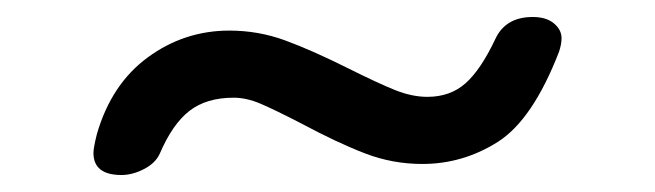

<svg xmlns="http://www.w3.org/2000/svg" viewBox="-20 -461 771 226"><path d="M607 -441Q623 -441 632 -433.5Q641 -426 641 -416Q641 -409 638 -400Q607 -320 566 -294Q525 -268 477 -268Q442 -268 409.5 -280.5Q377 -293 334 -316Q303 -332 286.5 -339Q270 -346 255 -346Q223 -346 203 -330.5Q183 -315 168 -280Q163 -269 149.5 -262Q136 -255 123 -255Q90 -255 90 -281Q90 -287 94 -303Q111 -362 154 -393.5Q197 -425 250 -425Q284 -425 315.5 -413.5Q347 -402 391 -380Q425 -363 445 -355Q465 -347 483 -347Q510 -347 528 -363Q546 -379 563 -415Q575 -441 607 -441Z"/></svg>

Font: Marmelad for Arash.Academy
Style: Regular
Weight: 400
Designer: Manvel Shmavonyan
Foundry: Cyreal
Version: Version 1.110;Glyphs 3.2 (3202)